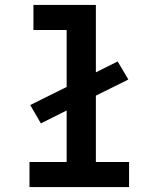

<svg xmlns="http://www.w3.org/2000/svg" viewBox="-20 -755 640 775"><path d="M99 0V-101H249V-309L145 -257L102 -331L249 -404V-634H115V-735H367V-463L455 -507L498 -434L367 -369V-101H501V0Z"/></svg>

Font: Iosevka Fixed Extended
Style: Bold
Weight: 700
Width: 7
Monospace: yes
Designer: Belleve Invis
Foundry: Belleve Invis
Version: Version 24.1.1; ttfautohint (v1.8.4)